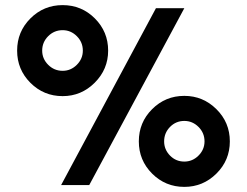

<svg xmlns="http://www.w3.org/2000/svg" viewBox="-20 -723 965 751"><path d="M329 1H219L590 -691H701ZM403 -525Q403 -452 350.5 -399.5Q298 -347 225 -347Q151 -347 99 -399Q47 -451 47 -525Q47 -599 99 -651Q151 -703 225 -703Q299 -703 351 -651Q403 -599 403 -525ZM145 -525Q145 -493 168.5 -469.5Q192 -446 225 -446Q257 -446 280.5 -469.5Q304 -493 304 -525Q304 -558 280.5 -581.5Q257 -605 225 -605Q192 -605 168.5 -581.5Q145 -558 145 -525ZM701 8Q627 8 575 -44Q523 -96 523 -170Q523 -244 575 -296Q627 -348 701 -348Q774 -348 826.5 -296Q879 -244 879 -170Q879 -96 826.5 -44Q774 8 701 8ZM622 -170Q622 -138 645 -114.5Q668 -91 701 -91Q733 -91 756.5 -114.5Q780 -138 780 -170Q780 -203 756.5 -226.5Q733 -250 701 -250Q668 -250 645 -226.5Q622 -203 622 -170Z"/></svg>

Font: Hind Vadodara SemiBold
Style: Regular
Weight: 600
Designer: Hitesh Malaviya
Foundry: Indian Type Foundry
Version: Version 1.001;PS 1.0;hotconv 1.0.86;makeotf.lib2.5.63406; tt